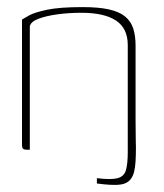

<svg xmlns="http://www.w3.org/2000/svg" viewBox="-20 -422 463 541"><path d="M42 -367Q47 -370 62 -378.5Q77 -387 112.5 -394.5Q148 -402 212 -402Q258 -402 287 -395.5Q316 -389 332.5 -375.5Q349 -362 355.5 -341.5Q362 -321 362 -294V-85Q362 -51 362.5 -30Q363 -9 363 -6Q363 15 362 32Q361 49 358 61.5Q355 74 348.5 82.5Q342 91 331.5 95Q321 99 304 99Q289 99 274.5 97.5Q260 96 253 95Q253 92 253 89.5Q253 87 253 84.5Q253 82 253 80Q293 85 311.5 80Q330 75 335 57Q340 39 340 7Q340 -69 340 -144Q340 -219 340 -295Q340 -342 307 -364Q274 -386 209 -386Q173 -386 141 -381.5Q109 -377 88 -369Q67 -361 64 -348V0Q63 0 62 0Q61 0 60 0Q59 0 58 0Q57 0 56 0Q49 0 45.5 -2.5Q42 -5 42 -14Z"/></svg>

Font: Genos Thin
Style: Regular
Weight: 100
Designer: Robert E. Leuschke
Foundry: Robert E. Leuschke
Version: Version 1.010